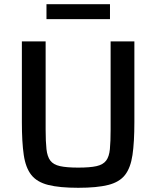

<svg xmlns="http://www.w3.org/2000/svg" viewBox="-20 -885 744 913"><path d="M352 8Q263 8 209.5 -5.5Q156 -19 129 -53Q102 -87 93 -148Q84 -209 84 -304V-688H197V-269Q197 -211 201 -175.5Q205 -140 219.5 -121Q234 -102 265.5 -95Q297 -88 352 -88Q408 -88 439 -95Q470 -102 484.5 -121Q499 -140 502.5 -175.5Q506 -211 506 -269V-688H619V-304Q619 -209 610 -148Q601 -87 574.5 -53Q548 -19 494.5 -5.5Q441 8 352 8ZM201 -794V-865H503V-794Z"/></svg>

Font: Saira Medium
Style: Regular
Weight: 500
Designer: Hector Gatti with collaboration of the Omnibus-Type team
Foundry: Omnibus-Type
Version: Version 1.100; ttfautohint (v1.8.3)